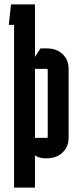

<svg xmlns="http://www.w3.org/2000/svg" viewBox="-20 -720 352 873"><path d="M44 133V-607H20L30 -700H139V-461L164 -500H191Q237 -500 264.5 -474Q292 -448 292 -407V-93Q292 -53 264.5 -26.5Q237 0 191 0H187Q160 0 139 -13V133ZM192 -407H139V-93H192Q197 -93 197 -98V-402Q197 -407 192 -407Z"/></svg>

Font: Karantina
Style: Regular
Weight: 400
Designer: Rony Koch
Foundry: Rony Koch
Version: Version 1.000; ttfautohint (v1.8.3)